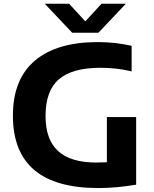

<svg xmlns="http://www.w3.org/2000/svg" viewBox="-20 -968 799 997"><path d="M490.5 8.5Q47 8.5 47 -367.5Q47 -556 160.8 -652.8Q274.5 -749.5 488 -749.5Q531.5 -749.5 576 -744.8Q620.5 -740 663.5 -730V-597.5Q621.5 -607.5 581.2 -611.8Q541 -616 501 -616Q356.5 -616 286.5 -556.8Q216.5 -497.5 216.5 -365.5Q216.5 -243.5 281.5 -183.8Q346.5 -124 480 -124Q507.5 -124 535 -125.5V-360H687V-9Q635.5 -0.5 587.5 4Q539.5 8.5 490.5 8.5ZM355 -798 212.5 -948.5H339L423 -857L507 -948.5H633.5L491 -798Z"/></svg>

Font: Encode Sans Semi Expanded
Style: Bold
Weight: 700
Width: 6
Designer: Multiple Designers
Foundry: Impallari Type
Version: Version 3.000; ttfautohint (v1.8.3) -l 8 -r 50 -G 200 -x 14 